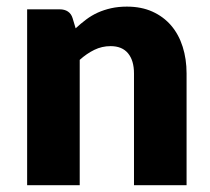

<svg xmlns="http://www.w3.org/2000/svg" viewBox="-20 -546 620 566"><path d="M60 0V-518.5H156Q170.5 -518.5 180.2 -512Q190 -505.5 194 -492.5L203 -462.5Q218 -476.5 234 -488.5Q250 -500.5 268.2 -508.8Q286.5 -517 307.8 -521.8Q329 -526.5 354 -526.5Q396.5 -526.5 429.2 -511.8Q462 -497 484.5 -470.8Q507 -444.5 518.5 -408.2Q530 -372 530 -329.5V0H375V-329.5Q375 -367.5 357.5 -388.8Q340 -410 306 -410Q280.5 -410 258 -399Q235.5 -388 215 -369.5V0Z"/></svg>

Font: LatoHex
Style: Regular
Weight: 900
Designer: Lukasz Dziedzic
Foundry: tyPoland Lukasz Dziedzic
Version: Version 1.104; Western+Polish opensource